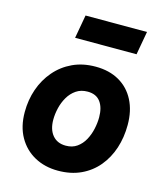

<svg xmlns="http://www.w3.org/2000/svg" viewBox="-118 -869 835 975"><g transform="rotate(15 300.0 -381.0)"><path d="M277.5 17Q208.5 17 154.5 -12.5Q100.5 -42 69.5 -96.8Q38.5 -151.5 38.5 -227.5Q38.5 -291.5 58.2 -348.2Q78 -405 115.8 -449Q153.5 -493 206.8 -518Q260 -543 327.5 -543Q399.5 -543 451.8 -513Q504 -483 532.2 -428.2Q560.5 -373.5 560.5 -299Q560.5 -233.5 541.8 -176.2Q523 -119 486.8 -75.5Q450.5 -32 398 -7.5Q345.5 17 277.5 17ZM283.5 -116Q318 -116 342.2 -133.2Q366.5 -150.5 381.5 -178Q396.5 -205.5 403.5 -237.5Q410.5 -269.5 410.5 -298.5Q410.5 -350.5 388.2 -380.2Q366 -410 321 -410Q286 -410 260.8 -392.8Q235.5 -375.5 219.5 -348Q203.5 -320.5 196 -288.8Q188.5 -257 188.5 -227.5Q188.5 -176 213.5 -146Q238.5 -116 283.5 -116ZM188 -657.5 210 -780.5H533L511 -657.5Z"/></g></svg>

Font: Google Sans Code
Style: Italic
Weight: 400
Italic angle: -10°
Monospace: yes
Designer: Google Sans Code Authors
Foundry: Google LLC
Version: Version 6.000